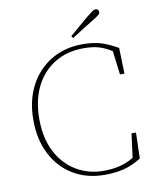

<svg xmlns="http://www.w3.org/2000/svg" viewBox="-94 -931 832 1017"><g transform="rotate(-10 322.0 -423.0)"><path d="M388 13Q291 13 218 -31Q145 -75 104.5 -154Q64 -233 64 -338Q64 -443 105.5 -522Q147 -601 220.5 -645Q294 -689 389 -689Q449 -689 491 -675.5Q533 -662 578 -636L582 -497H558L542 -625Q507 -647 474 -657Q441 -667 392 -667Q302 -667 235.5 -626Q169 -585 132.5 -511.5Q96 -438 96 -338Q96 -236 133.5 -162.5Q171 -89 237 -49Q303 -9 386 -9Q432 -9 471 -18.5Q510 -28 547 -50L564 -179H588L584 -40Q534 -9 488 2Q442 13 388 13ZM339 -741Q366 -764 392.5 -787Q419 -810 442 -829Q463 -846 472.5 -852.5Q482 -859 489 -859Q507 -859 507 -842Q507 -833 497 -825Q487 -817 462 -802Q434 -785 405 -766.5Q376 -748 347 -730Z"/></g></svg>

Font: Source Serif 4 ExtraLight
Style: Regular
Weight: 200
Designer: Frank Grießhammer
Foundry: Adobe
Version: Version 4.005;hotconv 1.1.0;makeotfexe 2.6.0